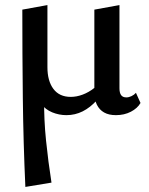

<svg xmlns="http://www.w3.org/2000/svg" viewBox="-20 -448 586 757"><path d="M80 289Q72 114 70 -60.5Q68 -235 68 -410L167 -428V-183Q167 -129 190.5 -97.5Q214 -66 259 -66Q282 -66 306 -75Q330 -84 351.5 -101Q373 -118 386 -145L410 -124Q389 -83 362.5 -53.5Q336 -24 306 -9Q276 6 242 6Q213 6 186 -5Q159 -16 142 -39L154 -58Q153 23 161.5 106Q170 189 183 272ZM437 6Q409 6 390.5 -4.5Q372 -15 362 -35Q352 -55 352 -84V-410L451 -428V-100Q451 -82 457.5 -73Q464 -64 478 -64Q488 -64 498.5 -69Q509 -74 516 -82L534 -42Q522 -21 496 -7.5Q470 6 437 6Z"/></svg>

Font: Ysabeau Infant SemiBold
Style: Regular
Weight: 600
Designer: Christian Thalmann (Catharsis Fonts)
Version: Version 2.002; featfreeze: ss01,ss02,lnum